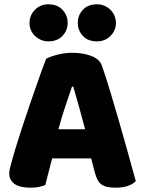

<svg xmlns="http://www.w3.org/2000/svg" viewBox="-20 -861 667 891"><path d="M194 -588Q211 -598 245.5 -607Q280 -616 315 -616Q365 -616 403.5 -601.5Q442 -587 453 -556Q471 -504 492 -435Q513 -366 534 -292.5Q555 -219 575 -147.5Q595 -76 610 -21Q598 -7 574 1.5Q550 10 517 10Q493 10 476.5 6Q460 2 449.5 -6Q439 -14 432.5 -27Q426 -40 421 -57L403 -126H222Q214 -96 206 -64Q198 -32 190 -2Q176 3 160.5 6.5Q145 10 123 10Q72 10 47.5 -7.5Q23 -25 23 -56Q23 -70 27 -84Q31 -98 36 -117Q43 -144 55.5 -184Q68 -224 83 -270.5Q98 -317 115 -366Q132 -415 147 -458.5Q162 -502 174.5 -536Q187 -570 194 -588ZM314 -459Q300 -417 282.5 -365.5Q265 -314 251 -261H375Q361 -315 346.5 -366.5Q332 -418 320 -459ZM117 -755Q117 -790 142 -815.5Q167 -841 204 -841Q246 -841 270 -815.5Q294 -790 294 -755Q294 -720 270 -694.5Q246 -669 204 -669Q186 -669 170 -676Q154 -683 142 -694.5Q130 -706 123.5 -721.5Q117 -737 117 -755ZM341 -755Q341 -790 364.5 -815.5Q388 -841 430 -841Q449 -841 465 -834Q481 -827 493 -815Q505 -803 511.5 -787.5Q518 -772 518 -755Q518 -720 493 -694.5Q468 -669 430 -669Q388 -669 364.5 -694.5Q341 -720 341 -755Z"/></svg>

Font: Baloo Paaji
Style: Regular
Weight: 400
Designer: Shuchita Grover and Ek Type
Foundry: Ek Type
Version: Version 1.007;PS 1.000;hotconv 1.0.88;makeotf.lib2.5.647800